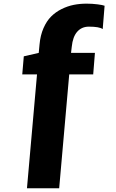

<svg xmlns="http://www.w3.org/2000/svg" viewBox="-20 -842 625 1036"><path d="M125.5 173.8 179.7 -440.4H100.1L108.4 -538.1L189 -556.6L193.4 -602.5Q197.8 -651.4 214.6 -689.9Q231.4 -728.5 255.9 -752.9Q280.3 -777.3 312.5 -793.2Q344.7 -809.1 377.7 -815.7Q410.6 -822.3 447.3 -822.3Q478 -822.3 506.3 -818.6Q534.7 -814.9 544.4 -811L534.2 -685.1Q516.1 -698.2 459.5 -698.2Q420.9 -698.2 396.7 -670.9Q372.6 -643.6 367.2 -589.8L363.3 -556.6H492.2L482.9 -440.4H353.5L299.3 173.8Z"/></svg>

Font: HaufeMerriweatherSans
Style: Bold
Weight: 700
Designer: Eben Sorkin
Foundry: Eben Sorkin
Version: Version 1.56